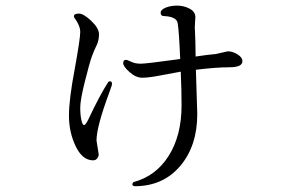

<svg xmlns="http://www.w3.org/2000/svg" viewBox="-20 -598 1040 681"><path d="M224.6 -187.5Q224.6 -246.1 245.1 -353.5Q264.6 -460.9 264.6 -484.4Q264.6 -506.8 245.1 -533.2Q242.2 -536.1 242.2 -540Q242.2 -549.8 259.8 -549.8Q276.4 -549.8 303.7 -523.9Q331.1 -498 331.1 -476.6Q331.1 -454.1 322.3 -436.5Q313.5 -418.9 305.7 -397.5Q297.9 -376 281.2 -309.6Q264.6 -243.2 264.6 -216.8Q264.6 -190.4 268.6 -172.4Q272.5 -154.3 278.3 -154.3Q283.2 -154.3 293 -173.8Q335 -262.7 364.3 -307.6Q366.2 -309.6 370.1 -309.6Q377 -309.6 377 -301.8V-296.9Q376 -293 368.2 -271.5Q322.3 -148.4 322.3 -99.6L330.1 -50.8Q330.1 -43 324.7 -36.1Q319.3 -29.3 310.5 -29.3Q272.5 -29.3 248.5 -79.1Q224.6 -128.9 224.6 -187.5ZM417 -374Q417 -385.7 426.8 -385.7Q431.6 -385.7 445.3 -378.9Q459 -372.1 479.5 -372.1Q499 -372.1 619.1 -388.7Q615.2 -484.4 610.4 -514.6Q607.4 -539.1 561.5 -541Q549.8 -541 549.8 -552.7Q549.8 -563.5 567.4 -570.8Q585 -578.1 608.4 -578.1Q631.8 -578.1 652.3 -567.4Q672.9 -556.6 672.9 -537.1L670.9 -502.9Q670.9 -490.2 672.9 -452.1Q673.8 -414.1 673.8 -397.5Q718.8 -404.3 744.1 -406.2L788.1 -416Q804.7 -416 822.3 -405.3Q839.8 -394.5 839.8 -380.9Q839.8 -359.4 793.9 -359.4Q747.1 -359.4 674.8 -350.6Q679.7 -197.3 679.7 -193.4Q679.7 -81.1 619.6 -9.8Q559.6 61.5 460 62.5Q449.2 62.5 449.2 54.7L453.1 47.9Q532.2 27.3 578.1 -44.9Q624 -117.2 624 -224.6Q624 -279.3 621.1 -343.8Q597.7 -339.8 552.7 -331.1Q507.8 -322.3 484.9 -322.3Q461.9 -322.3 439.5 -342.3Q417 -362.3 417 -374Z"/></svg>

Font: GenEi Koburi Mincho v6
Style: Regular
Weight: 400
Designer: o_tamon (Modified)
Foundry: o_tamon / Adobe Systems Incorporated
Version: Version 6.1